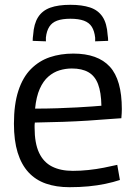

<svg xmlns="http://www.w3.org/2000/svg" viewBox="-20 -769 559 799"><path d="M269 10Q214 10 171 -5Q128 -20 98.5 -52Q69 -84 53.5 -134Q38 -184 38 -254Q38 -335 56.5 -391.5Q75 -448 109 -482Q143 -516 187.5 -531Q232 -546 285 -546Q387 -546 437 -491.5Q487 -437 487 -315Q487 -309 486.5 -298Q486 -287 485 -277Q464 -276 428.5 -273Q393 -270 346 -267Q299 -264 243 -262Q187 -260 125 -259Q124 -254 124 -249Q124 -244 124 -238Q124 -173 142.5 -133.5Q161 -94 196.5 -76Q232 -58 283 -58Q315 -58 348 -61.5Q381 -65 411.5 -71Q442 -77 468 -83L479 -20Q452 -11 418.5 -4Q385 3 348 6.5Q311 10 269 10ZM126 -317Q174 -317 218.5 -318.5Q263 -320 300.5 -322Q338 -324 364 -326Q390 -328 402 -329Q401 -385 388 -419Q375 -453 348 -468.5Q321 -484 279 -484Q253 -484 228 -476.5Q203 -469 181.5 -450.5Q160 -432 145.5 -399.5Q131 -367 126 -317ZM273 -749Q321 -749 354.5 -738Q388 -727 406.5 -699.5Q425 -672 428 -623Q429 -617 429.5 -611Q430 -605 430 -599L376 -597Q376 -601 376 -605Q376 -609 376 -612Q373 -640 362 -657.5Q351 -675 329 -683Q307 -691 273 -691Q239 -691 217.5 -683Q196 -675 185 -657.5Q174 -640 171 -613Q171 -609 171 -605Q171 -601 171 -597L116 -599Q116 -605 116.5 -611.5Q117 -618 118 -624Q121 -670 138.5 -697.5Q156 -725 189 -737Q222 -749 273 -749Z"/></svg>

Font: Georama ExtraCondensed Thin
Style: Regular
Weight: 400
Version: Version 1.001